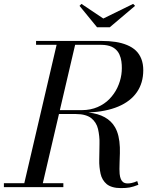

<svg xmlns="http://www.w3.org/2000/svg" viewBox="-60 -960 795 985"><path d="M470 -865 623 -940 633 -930 503 -820H438L348 -930L358 -940ZM-40 -20H64.6L230.4 -730H125V-750H460Q500.2 -750 532.8 -745Q565.2 -740 592.1 -728.8Q619 -717.6 637.1 -700.4Q655.2 -683.1 665.1 -657.8Q675 -632.5 675 -600Q675 -534.4 642.2 -487.1Q609.5 -439.8 546.5 -413.3Q483.5 -386.9 393.6 -382.8Q493 -371.9 530.2 -307.1Q552.5 -268.4 554.9 -204.1Q555.8 -180.6 553.6 -130.4Q551.9 -86.5 553.8 -67.8Q557 -35.9 572.2 -25.2Q581.1 -19 595 -19Q604.8 -19 614.3 -21Q623.9 -23 629.2 -25Q634.6 -27 644 -31L650 -12Q623.4 -1.6 605.4 1.7Q587.5 5 560 5Q536 5 517.6 -0.4Q499.1 -5.8 487.4 -15.5Q475.8 -25.2 467.6 -38.8Q459.5 -52.2 456 -68.5Q452.5 -84.8 450.5 -103.2Q448.5 -121.8 449.1 -141.3Q449.8 -160.9 449.8 -181.1Q449.8 -201.9 450.4 -222.2Q451.1 -242.5 448.9 -261.7Q446.8 -280.9 442.9 -297.9Q439.1 -314.9 430.2 -329Q421.4 -343.1 408.7 -353.4Q396 -363.6 376 -369.3Q356 -375 330 -375H242.5L159.6 -20H265V0H-40ZM460 -730H325.4L247.1 -395H360Q382.2 -395 402.8 -399.1Q423.4 -403.2 440.8 -410.8Q458.1 -418.2 473.6 -428.8Q489.1 -439.2 501.5 -452.1Q513.9 -464.9 524.2 -479.6Q534.6 -494.4 542.1 -510.3Q549.6 -526.2 554.8 -543Q560 -559.8 562.5 -576.6Q565 -593.4 565 -610Q565 -619.1 564.6 -627.1Q564.1 -635 562.8 -644.9Q561.4 -654.8 559.1 -662.9Q556.9 -671.1 552.8 -680.1Q548.8 -689.1 543.3 -696.2Q537.9 -703.2 529.9 -709.8Q521.9 -716.2 512 -720.6Q502.1 -724.9 488.9 -727.4Q475.6 -730 460 -730Z"/></svg>

Font: Bodoni* 11
Style: Italic
Weight: 400
Italic angle: -13°
Version: Version 1.002